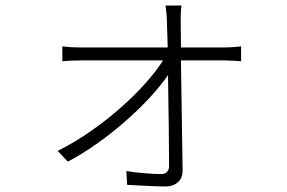

<svg xmlns="http://www.w3.org/2000/svg" viewBox="-20 -625 1040 696"><path d="M189 -78 226 -39C373 -117 523 -255 589 -353C591 -234 593 -93 593 -23C593 -6 583 6 565 6C534 6 479 2 438 -5L441 45C478 47 545 51 580 51C615 51 642 31 642 -6L636 -406H796C814 -406 840 -404 854 -403V-457C842 -455 813 -453 796 -453H636L635 -547C635 -568 635 -586 638 -605H580C583 -586 585 -564 585 -547L588 -453H271C249 -453 229 -454 206 -457V-403C228 -405 247 -406 272 -406H571C503 -298 343 -154 189 -78Z"/></svg>

Font: Noto Sans CJK SC Light
Style: Regular
Weight: 300
Designer: Ryoko NISHIZUKA 西塚涼子 (kana, bopomofo & ideographs); Paul D. Hunt (Latin, Greek & Cyrillic); Sandoll Communications 산돌커뮤니
Foundry: Adobe
Version: Version 2.004;hotconv 1.0.118;makeotfexe 2.5.65603